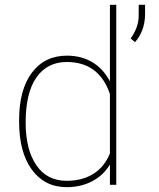

<svg xmlns="http://www.w3.org/2000/svg" viewBox="-20 -770 661 800"><path d="M59.6 -269.5Q59.6 -396 112.8 -467Q166 -538.1 258.8 -538.1Q318.4 -538.1 364 -511.2Q409.7 -484.4 438 -431.2V-750H464.4V0H438V-84.5Q411.1 -39.6 364.3 -14.9Q317.4 9.8 257.8 9.8Q166 9.8 112.8 -63Q59.6 -135.7 59.6 -262.7ZM86.9 -259.3Q86.9 -147 131.3 -81.8Q175.8 -16.6 257.3 -16.6Q322.8 -16.6 369.1 -45.7Q415.5 -74.7 438 -130.9V-378.4Q392.6 -511.7 258.3 -511.7Q177.2 -511.7 132.1 -447.8Q86.9 -383.8 86.9 -259.3ZM542.5 -594.2 524.4 -609.9Q554.7 -651.9 557.6 -695.8L558.1 -750H584.5V-711.4Q584 -641.6 542.5 -594.2Z"/></svg>

Font: Roboto Thin
Style: Regular
Weight: 250
Designer: Google
Version: Version 2.134; 2016